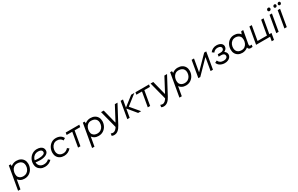

<svg xmlns="http://www.w3.org/2000/svg" viewBox="329 -2847 8041 5189"><g transform="rotate(-30 4349.5 -253.0)"><path d="M136 -520H193Q196 -504 196.5 -470.5Q197 -437 194 -416L128 -102H137L84 200H10ZM96 -221Q96 -318 135.5 -387Q175 -456 237.5 -491Q300 -526 370 -526Q444 -526 499.5 -497Q555 -468 585 -415.5Q615 -363 615 -295Q615 -219 581 -150Q547 -81 482 -37.5Q417 6 330 6Q260 6 207 -23Q154 -52 125 -104Q96 -156 96 -221ZM535 -289Q535 -340 513 -377Q491 -414 450.5 -433.5Q410 -453 355 -453Q292 -453 249 -420.5Q206 -388 185.5 -336.5Q165 -285 165 -230Q165 -166 193 -130Q221 -94 258.5 -81Q296 -68 329 -68Q396 -68 442.5 -99.5Q489 -131 512 -181.5Q535 -232 535 -289Z M724 -220Q724 -305 762 -374.5Q800 -444 865 -483.5Q930 -523 1008 -523Q1070 -523 1115 -505Q1160 -487 1184 -453Q1208 -419 1208 -372Q1208 -298 1133 -257.5Q1058 -217 949 -217Q866 -217 763 -235L774 -294Q863 -280 935 -280Q1023 -280 1075.5 -302.5Q1128 -325 1128 -366Q1128 -392 1114.5 -411Q1101 -430 1072 -440Q1043 -450 999 -450Q943 -450 898 -421.5Q853 -393 828 -342.5Q803 -292 803 -231Q803 -159 850 -113.5Q897 -68 977 -68Q1023 -68 1065 -85.5Q1107 -103 1132 -132L1184 -88Q1143 -43 1086 -19Q1029 5 966 5Q894 5 839 -24.5Q784 -54 754 -105Q724 -156 724 -220Z M1325 -223Q1325 -299 1358.5 -368.5Q1392 -438 1454.5 -481.5Q1517 -525 1600 -525Q1678 -525 1735 -493Q1792 -461 1820 -401L1755 -363Q1736 -405 1695 -429Q1654 -453 1594 -453Q1533 -453 1490 -419.5Q1447 -386 1426 -335Q1405 -284 1405 -230Q1405 -181 1426 -143.5Q1447 -106 1485.5 -85Q1524 -64 1574 -64Q1624 -64 1663 -84.5Q1702 -105 1731 -140L1785 -97Q1741 -46 1684 -19.5Q1627 7 1565 7Q1493 7 1438.5 -22Q1384 -51 1354.5 -103Q1325 -155 1325 -223Z M1912 -520H2336L2324 -450H1900ZM2071 0H1997L2078 -466H2152Z M2446 -520H2503Q2506 -504 2506.5 -470.5Q2507 -437 2504 -416L2438 -102H2447L2394 200H2320ZM2406 -221Q2406 -318 2445.5 -387Q2485 -456 2547.5 -491Q2610 -526 2680 -526Q2754 -526 2809.5 -497Q2865 -468 2895 -415.5Q2925 -363 2925 -295Q2925 -219 2891 -150Q2857 -81 2792 -37.5Q2727 6 2640 6Q2570 6 2517 -23Q2464 -52 2435 -104Q2406 -156 2406 -221ZM2845 -289Q2845 -340 2823 -377Q2801 -414 2760.5 -433.5Q2720 -453 2665 -453Q2602 -453 2559 -420.5Q2516 -388 2495.5 -336.5Q2475 -285 2475 -230Q2475 -166 2503 -130Q2531 -94 2568.5 -81Q2606 -68 2639 -68Q2706 -68 2752.5 -99.5Q2799 -131 2822 -181.5Q2845 -232 2845 -289Z M2942 178 2953 110Q2989 125 3016 125Q3061 125 3098.5 92Q3136 59 3169 -1L3162 54L3014 -520H3098L3208 -86H3215L3445 -520H3528L3239 23Q3196 105 3141.5 150.5Q3087 196 3016 196Q2997 196 2977 192Q2957 188 2942 178Z M3625 -520H3699L3608 0H3534ZM3659 -257H3625L3631 -293H3664L3954 -520H4054L3718 -256L3711 -302L3966 0H3871Z M4088 -520H4512L4500 -450H4076ZM4247 0H4173L4254 -466H4328Z M4488 178 4499 110Q4535 125 4562 125Q4607 125 4644.5 92Q4682 59 4715 -1L4708 54L4560 -520H4644L4754 -86H4761L4991 -520H5074L4785 23Q4742 105 4687.5 150.5Q4633 196 4562 196Q4543 196 4523 192Q4503 188 4488 178Z M5171 -520H5228Q5231 -504 5231.5 -470.5Q5232 -437 5229 -416L5163 -102H5172L5119 200H5045ZM5131 -221Q5131 -318 5170.5 -387Q5210 -456 5272.5 -491Q5335 -526 5405 -526Q5479 -526 5534.5 -497Q5590 -468 5620 -415.5Q5650 -363 5650 -295Q5650 -219 5616 -150Q5582 -81 5517 -37.5Q5452 6 5365 6Q5295 6 5242 -23Q5189 -52 5160 -104Q5131 -156 5131 -221ZM5570 -289Q5570 -340 5548 -377Q5526 -414 5485.5 -433.5Q5445 -453 5390 -453Q5327 -453 5284 -420.5Q5241 -388 5220.5 -336.5Q5200 -285 5200 -230Q5200 -166 5228 -130Q5256 -94 5293.5 -81Q5331 -68 5364 -68Q5431 -68 5477.5 -99.5Q5524 -131 5547 -181.5Q5570 -232 5570 -289Z M5841 -520H5915L5847 -131H5851L6233 -520H6297L6207 0H6133L6201 -394H6197L5811 0H5751Z M6352 -131 6419 -164Q6438 -117 6479 -91Q6520 -65 6585 -65Q6638 -65 6671 -89Q6704 -113 6704 -153Q6704 -186 6678 -207.5Q6652 -229 6604 -229H6516L6528 -297H6619Q6664 -297 6693 -318.5Q6722 -340 6722 -377Q6722 -411 6692 -432Q6662 -453 6608 -453Q6563 -453 6529 -435Q6495 -417 6471 -382L6413 -425Q6447 -472 6499.5 -498.5Q6552 -525 6614 -525Q6668 -525 6711 -508Q6754 -491 6778 -461Q6802 -431 6802 -393Q6802 -344 6772.5 -308.5Q6743 -273 6689 -252L6690 -274Q6733 -255 6756.5 -222Q6780 -189 6780 -148Q6780 -103 6753 -68Q6726 -33 6680 -13Q6634 7 6578 7Q6503 7 6440.5 -27Q6378 -61 6352 -131Z M7304 -115 7328 -113 7355 -423Q7356 -428 7360 -443Q7370 -480 7390 -520H7451L7381 -127Q7375 -91 7382 -76Q7389 -61 7413 -61Q7436 -61 7453 -65L7442 1Q7415 5 7386 5Q7337 5 7316 -26.5Q7295 -58 7304 -115ZM7401 -301Q7401 -204 7361.5 -135Q7322 -66 7259.5 -31Q7197 4 7127 4Q7056 4 7003 -25Q6950 -54 6921 -106.5Q6892 -159 6892 -227Q6892 -303 6924.5 -372Q6957 -441 7019.5 -484.5Q7082 -528 7167 -528Q7237 -528 7290 -499Q7343 -470 7372 -418Q7401 -366 7401 -301ZM6972 -233Q6972 -182 6992.5 -145Q7013 -108 7051.5 -88.5Q7090 -69 7142 -69Q7205 -69 7248 -101.5Q7291 -134 7311.5 -185.5Q7332 -237 7332 -292Q7332 -356 7304 -392Q7276 -428 7238.5 -441Q7201 -454 7168 -454Q7105 -454 7060.5 -422.5Q7016 -391 6994 -340Q6972 -289 6972 -233Z M8011 -520H8085L8003 -54H7929ZM8039 128H7967L7990 0H7553L7644 -520H7718L7639 -70H8074Z M8273 -520H8347L8257 0H8183ZM8280 -651.6Q8280 -675 8296.5 -690.5Q8313 -706 8335 -706Q8354 -706 8366.5 -693Q8379 -680 8379 -661.3Q8379 -638 8363 -622.5Q8347 -607 8325 -607Q8306 -607 8293 -619.9Q8280 -632.8 8280 -651.6Z M8527 -520H8601L8511 0H8437ZM8609 -657Q8613 -677 8628 -689Q8643 -701 8662 -700Q8681 -699 8691.5 -684Q8702 -669 8698 -649Q8695 -630 8680 -617.5Q8665 -605 8646 -607Q8627 -608 8616.5 -622.5Q8606 -637 8609 -657ZM8475 -657Q8479 -677 8494 -689Q8509 -701 8528 -700Q8547 -699 8557.5 -684Q8568 -669 8564 -649Q8561 -630 8546 -617.5Q8531 -605 8512 -607Q8493 -608 8482.5 -622.5Q8472 -637 8475 -657Z"/></g></svg>

Font: Fixel Italic Variable 20240409 Display Thin
Style: Italic
Weight: 100
Italic angle: -10°
Designer: AlfaBravo + MacPaw
Foundry: Kyrylo Tkachov, Marchela Mozhyna, Serhii Makarenko, Maria Weinstein, Zakhar Kryvoshyya
Version: Version 1.211;Glyphs 3.2 (3225)